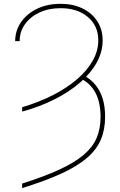

<svg xmlns="http://www.w3.org/2000/svg" viewBox="-20 -757 621 990"><path d="M94.2 -181.6V-204.1Q181.6 -230 253.9 -267.1Q326.2 -304.2 378.7 -349.6Q431.2 -395 459.2 -446Q487.3 -497.1 486.8 -550.8Q486.3 -624.5 432.6 -669.7Q378.9 -714.8 292.5 -714.8Q231 -714.8 183.1 -692.4Q135.3 -669.9 108.2 -631.3Q81.1 -592.8 81.5 -544.9H58.1Q58.6 -599.6 88.6 -643.1Q118.7 -686.5 171.4 -711.9Q224.1 -737.3 292.5 -737.3Q356.9 -737.3 405.8 -713.4Q454.6 -689.5 481.9 -647Q509.3 -604.5 509.3 -548.8Q509.3 -490.2 479 -435.1Q448.7 -379.9 393.1 -331.5Q337.4 -283.2 261.5 -244.9Q185.5 -206.5 94.2 -181.6ZM397.9 -350.6 412.6 -368.2Q448.7 -348.1 472.9 -318.4Q497.1 -288.6 509.5 -248Q522 -207.5 522 -155.3Q522 -89.4 500.2 -37.6Q478.5 14.2 429 56.9Q379.4 99.6 297.4 137.5Q215.3 175.3 94.2 212.9V189.5Q209.5 152.8 287.1 116.9Q364.7 81.1 411.4 41.5Q458 2 478.3 -45.9Q498.5 -93.8 498.5 -154.3Q498.5 -228 472.7 -277.6Q446.8 -327.1 397.9 -350.6Z"/></svg>

Font: Inter 17pt Thin
Style: Regular
Weight: 250
Version: Version 4.001;git-66647c0bb